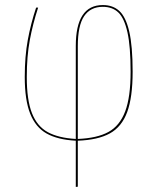

<svg xmlns="http://www.w3.org/2000/svg" viewBox="-20 -548 613 760"><path d="M288 9V191L280 192V9Q208 5 164.5 -19.5Q121 -44 99.5 -98Q78 -152 78 -243Q78 -325 90 -390Q102 -455 123 -518H131Q110 -454 98 -389.5Q86 -325 86 -243Q86 -152 106.5 -100Q127 -48 169 -25Q211 -2 280 2V-366Q280 -528 387 -528Q427 -528 452.5 -504.5Q478 -481 491.5 -423.5Q505 -366 505 -264Q505 -163 483.5 -104.5Q462 -46 415 -20Q368 6 288 9ZM497 -264Q497 -364 484.5 -420Q472 -476 448.5 -498.5Q425 -521 387 -521Q338 -521 313 -484Q288 -447 288 -365V2Q364 -1 409 -25.5Q454 -50 475.5 -107Q497 -164 497 -264Z"/></svg>

Font: Fira Sans Compressed Eight
Style: Regular
Weight: 100
Width: 1
Designer: bBox Type GmbH & Carrois Corporate GbR & Edenspiekermann AG
Foundry: bBox Type GmbH & Carrois Corporate GbR & Edenspiekermann AG
Version: Version 4.301